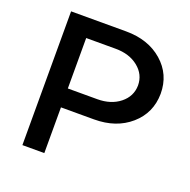

<svg xmlns="http://www.w3.org/2000/svg" viewBox="-126 -831 947 955"><g transform="rotate(20 348.0 -354.0)"><path d="M382 -242H207V0H91V-708H382Q500 -708 575 -642.5Q650 -577 650 -475Q649 -373 574 -307.5Q499 -242 382 -242ZM363 -609H207V-342H363Q435 -342 482 -379.5Q529 -417 530 -475Q530 -533 483 -571Q436 -609 363 -609Z"/></g></svg>

Font: Metropolitano Medium
Style: Regular
Weight: 500
Designer: Fonts by Alex Slobzheninov & Chris M. Simpson / Changes by Cristiano Sobral
Foundry: Fonts by Alex Slobzheninov & Chris M. Simpson / Changes by Cristiano Sobral
Version: Version 1.00;August 30, 2020;FontCreator 13.0.0.2681 64-bit